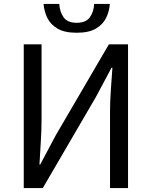

<svg xmlns="http://www.w3.org/2000/svg" viewBox="-20 -959 773 979"><path d="M101.1 0V-732.9H191.9V-352.1Q191.9 -294.9 188 -234.9Q184.1 -174.8 181.2 -120.1H185.1L264.2 -269L535.2 -732.9H632.8V0H541V-384.8Q541 -442.9 545.2 -500.7Q549.3 -558.6 553.2 -613.8H548.8L469.2 -464.8L198.2 0ZM371.1 -792Q309.1 -792 273.2 -813.2Q237.3 -834.5 221.2 -867.9Q205.1 -901.4 202.1 -939H282.2Q284.2 -899.9 304 -871.3Q323.7 -842.8 371.1 -842.8Q418.5 -842.8 438.5 -871.3Q458.5 -899.9 460 -939H540Q537.6 -901.4 521.2 -867.9Q504.9 -834.5 469 -813.2Q433.1 -792 371.1 -792Z"/></svg>

Font: Source Han Sans CN
Style: Regular
Weight: 400
Designer: Ryoko NISHIZUKA  (kana, bopomofo & ideographs); Paul D. Hunt (Latin, Greek & Cyrillic); Sandoll Communications , Soo-you
Foundry: Adobe
Version: Version 2.004;hotconv 1.0.118;makeotfexe 2.5.65603